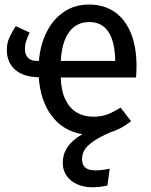

<svg xmlns="http://www.w3.org/2000/svg" viewBox="-20 -573 655 833"><path d="M570.3 -236.9H243.6Q245.1 -179.5 263.6 -141.3Q282.1 -103.1 313.1 -84.9Q344.1 -66.7 383.6 -66.7Q419 -66.7 445.1 -76.4Q471.3 -86.2 503.1 -106.2L548.7 -47.2Q507.2 -13.8 459 1Q410.3 22.1 383.1 41.5Q355.9 61 345.9 79Q335.9 96.9 335.9 116.9Q335.9 141 349.5 153.6Q363.1 166.2 393.3 166.2Q421.5 166.2 455.9 159L446.2 231.8Q412.8 239.5 382.1 239.5Q343.1 239.5 313.6 225.9Q284.1 212.3 268.2 188.5Q252.3 164.6 252.3 134.4Q252.3 95.4 273.3 64.6Q294.4 33.8 337.4 9.2Q253.3 -5.1 204.1 -70.8Q154.9 -136.4 148.2 -237.9Q81 -239 45.4 -270.8Q9.7 -302.6 9.7 -356.4Q9.7 -384.6 19.7 -407.7Q29.7 -430.8 48.2 -459.5L108.7 -431.8Q97.9 -408.7 93.1 -393.3Q88.2 -377.9 88.2 -360.5Q88.2 -335.9 101.5 -322.3Q114.9 -308.7 140.5 -308.7H148.7Q154.9 -379.5 182.8 -434.9Q210.8 -490.3 257.7 -521.8Q304.6 -553.3 365.6 -553.3Q430.8 -553.3 477.2 -521.3Q523.6 -489.2 547.9 -429Q572.3 -368.7 572.3 -286.2Q572.3 -262.6 570.3 -236.9ZM480 -308.7Q476.9 -477.4 366.7 -477.4Q313.3 -477.4 281 -435.4Q248.7 -393.3 243.6 -308.7Z"/></svg>

Font: Fira Code Fixed Retina
Style: Regular
Weight: 450
Monospace: yes
Designer: Carrois Corporate, Edenspiekermann AG, Nikita Prokopov
Foundry: Carrois Corporate, Edenspiekermann AG, Nikita Prokopov
Version: Version 5.002